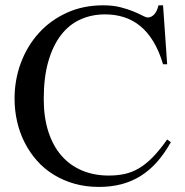

<svg xmlns="http://www.w3.org/2000/svg" viewBox="-20 -698 708 733"><path d="M632.3 -155.3Q607.9 -111.8 579.6 -79.8Q551.3 -47.9 517.6 -26.6Q483.9 -5.4 444.3 5.1Q404.8 15.6 357.9 15.6Q307.1 15.6 263.7 3.2Q220.2 -9.3 184.3 -31.5Q148.4 -53.7 120.8 -85Q93.3 -116.2 74.2 -153.6Q55.2 -190.9 45.4 -233.6Q35.6 -276.4 35.6 -321.3Q35.6 -393.6 59.8 -458.3Q84 -522.9 128.2 -571.8Q172.4 -620.6 234.9 -649.2Q297.4 -677.7 373.5 -677.7Q411.1 -677.7 439.7 -670.4Q468.3 -663.1 489 -654.5Q509.8 -646 523.4 -638.7Q537.1 -631.3 544.4 -631.3Q557.6 -631.3 568.6 -642.8Q579.6 -654.3 585 -677.7H602.5L618.2 -452.6H602.5Q587.4 -503.4 565.4 -539.6Q543.5 -575.7 515.4 -598.6Q487.3 -621.6 453.6 -632.3Q419.9 -643.1 381.3 -643.1Q330.1 -643.1 287.1 -623.8Q244.1 -604.5 213.1 -564.5Q182.1 -524.4 164.6 -463.9Q147 -403.3 147 -320.3Q147 -249.5 164.8 -194.8Q182.6 -140.1 215.3 -103Q248 -65.9 293.7 -46.9Q339.4 -27.8 395.5 -27.8Q428.2 -27.8 456.1 -33.9Q483.9 -40 510.3 -55.4Q536.6 -70.8 562.7 -97.4Q588.9 -124 618.2 -165.5Z"/></svg>

Font: Doulos SIL Afr
Style: Regular
Weight: 400
Designer: Walt Agee, Victor Gaultney, Peter Martin, Debbi Hosken, Becca Hirsbrunner
Foundry: SIL International
Version: Version 5.000